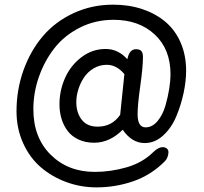

<svg xmlns="http://www.w3.org/2000/svg" viewBox="-20 -790 873 823"><path d="M525.9 -536.1Q534.2 -579.1 563 -579.1Q579.1 -579.1 585.9 -571Q592.8 -563 592.8 -545.9Q592.8 -502.9 581.3 -421.6Q569.8 -340.3 569.8 -300.8Q569.8 -244.1 604 -244.1Q632.8 -244.1 655.3 -271Q677.7 -297.9 689 -336.9Q700.2 -376 705.6 -410.9Q710.9 -445.8 710.9 -471.2Q710.9 -579.1 643.3 -642.1Q575.7 -705.1 466.8 -705.1Q388.2 -705.1 321.8 -671.4Q255.4 -637.7 212.9 -583Q170.4 -528.3 146.7 -460.4Q123 -392.6 123 -321.8Q123 -200.2 197.3 -126.7Q271.5 -53.2 386.2 -53.2Q455.1 -53.2 523.4 -73Q591.8 -92.8 638.2 -139.2Q659.7 -159.2 676.8 -159.2Q688.5 -159.2 695.3 -153.3Q702.1 -147.5 702.1 -137.2Q700.7 -112.8 686 -98.1Q627 -39.1 550.8 -12.9Q474.6 13.2 394 13.2Q325.7 13.2 263.7 -9.8Q201.7 -32.7 154.3 -73.7Q106.9 -114.7 78.9 -177Q50.8 -239.3 50.8 -313Q50.8 -405.8 80.8 -489.3Q110.8 -572.8 163.8 -635Q216.8 -697.3 295.2 -733.6Q373.5 -770 464.8 -770Q532.7 -770 589.8 -751Q647 -731.9 689 -696.5Q731 -661.1 754.4 -607.2Q777.8 -553.2 777.8 -486.8Q777.8 -442.9 767.1 -391.8Q756.3 -340.8 735.8 -291.5Q715.3 -242.2 679.7 -209.5Q644 -176.8 600.1 -176.8Q545.4 -176.8 505.9 -233.9Q450.2 -178.2 383.8 -178.2Q346.2 -178.2 317.1 -191.7Q288.1 -205.1 270.5 -228Q252.9 -251 243.9 -280.3Q234.9 -309.6 234.9 -342.8Q234.9 -401.4 258.5 -455.1Q282.2 -508.8 328.6 -544.4Q375 -580.1 433.1 -580.1Q486.3 -580.1 525.9 -536.1ZM495.1 -297.9 513.2 -472.2Q480 -512.2 438 -512.2Q407.2 -512.2 381.6 -497.1Q356 -481.9 340.1 -458Q324.2 -434.1 315.7 -406.5Q307.1 -378.9 307.1 -352.1Q307.1 -307.1 330.1 -277.1Q353 -247.1 398.9 -247.1Q460 -247.1 495.1 -297.9Z"/></svg>

Font: BPreplay
Style: Bold Italic
Weight: 700
Italic angle: -6°
Designer: Magenta/George Triantafyllakos
Foundry: Magenta/George Triantafyllakos
Version: Version 1.00